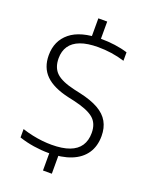

<svg xmlns="http://www.w3.org/2000/svg" viewBox="-176 -951 909 1162"><g transform="rotate(20 278.0 -370.0)"><path d="M243.5 9Q198.5 9 149.2 1.5Q100 -6 54 -21.5V-75.5Q87.5 -64.5 120.8 -57.5Q154 -50.5 185.2 -47.2Q216.5 -44 244.5 -44Q314 -44 359.5 -61Q405 -78 427.2 -111.5Q449.5 -145 449.5 -194Q449.5 -256 410.8 -288Q372 -320 282 -340.5L243.5 -349Q141.5 -372 92.8 -420.2Q44 -468.5 44 -548Q44 -641 110.5 -695Q177 -749 309 -749Q354 -749 398.2 -743Q442.5 -737 480.5 -725V-670.5Q438.5 -683.5 395.5 -689.8Q352.5 -696 309.5 -696Q240.5 -696 195.5 -679Q150.5 -662 128.5 -629.5Q106.5 -597 106.5 -551Q106.5 -490.5 141.5 -457.5Q176.5 -424.5 262 -405L300.5 -396.5Q375 -380 421.8 -353.5Q468.5 -327 490.2 -288.2Q512 -249.5 512 -197Q512 -131 480.8 -85Q449.5 -39 389.5 -15Q329.5 9 243.5 9ZM250 120V-5L307 -7V120ZM250 -736V-860H307V-736Z"/></g></svg>

Font: Encode Sans SemiExpanded Light
Style: Regular
Weight: 300
Width: 6
Designer: Multiple Designers
Foundry: Impallari Type
Version: Version 3.002